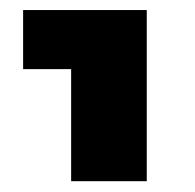

<svg xmlns="http://www.w3.org/2000/svg" viewBox="-20 -604 379 373"><path d="M118.2 -252V-469.7H24.9V-584.5H265.1V-252Z"/></svg>

Font: Heebo
Style: Bold
Weight: 700
Designer: Oded Ezer
Foundry: Ezer Type House
Version: Version 3.100